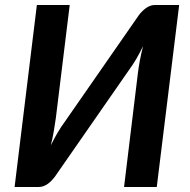

<svg xmlns="http://www.w3.org/2000/svg" viewBox="-20 -743 756 763"><path d="M532 -683 235 -255.5C226.3 -243.8 217.5 -230.3 208.5 -215C199.5 -199.7 190.7 -183.2 182 -165.5C187 -185.5 191 -204.6 194 -222.8C197 -240.9 199.7 -258.2 202 -274.5L257 -723H126.5L38 0H135C141.3 0 147.5 -1.2 153.5 -3.5C159.5 -5.8 165.2 -8.9 170.5 -12.8C175.8 -16.6 180.8 -20.9 185.2 -25.8C189.8 -30.6 193.8 -35.3 197.5 -40L494.5 -467.5C503.2 -479.2 512.2 -492.9 521.5 -508.8C530.8 -524.6 539.8 -541.5 548.5 -559.5C543.2 -538.8 538.8 -519.3 535.5 -501C532.2 -482.7 529.5 -465.2 527.5 -448.5L473 0H603L692 -723H594C588 -723 582 -721.8 576 -719.5C570 -717.2 564.4 -714.1 559.2 -710.2C554.1 -706.4 549.2 -702.2 544.5 -697.5C539.8 -692.8 535.7 -688 532 -683Z"/></svg>

Font: Lato
Style: Bold Italic
Weight: 700
Italic angle: -7°
Designer: Lukasz Dziedzic
Foundry: tyPoland Lukasz Dziedzic
Version: Version 2.007; 2014-02-27